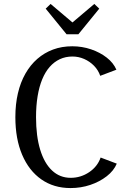

<svg xmlns="http://www.w3.org/2000/svg" viewBox="-20 -945 654 975"><path d="M338 10Q253 10 190 -34Q127 -78 92.5 -159Q58 -240 58 -350Q58 -416 71 -471.5Q84 -527 109 -571Q134 -615 169.5 -646Q205 -677 249.5 -693.5Q294 -710 347 -710Q397 -710 442.5 -694.5Q488 -679 522 -652.5Q556 -626 571 -591L489 -560Q479 -589 457.5 -611Q436 -633 407.5 -645.5Q379 -658 348 -658Q313 -658 284 -644.5Q255 -631 232.5 -605.5Q210 -580 194.5 -542.5Q179 -505 171 -456.5Q163 -408 163 -350Q163 -254 184 -185Q205 -116 244.5 -79Q284 -42 339 -42Q390 -42 432.5 -70.5Q475 -99 491 -145L573 -114Q558 -78 522 -50Q486 -22 438.5 -6Q391 10 338 10ZM318 -771 212 -901 237 -925 348 -831 459 -925 484 -901 378 -771Z"/></svg>

Font: Sutasoma
Style: Regular
Weight: 400
Designer: Izhar Fathurrohim, Akbar Rohmanto, Arusyal Khofiqoini
Foundry: Kiwari Kolektiv
Version: Version 1.102